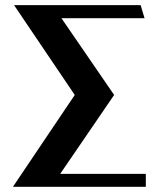

<svg xmlns="http://www.w3.org/2000/svg" viewBox="-20 -720 610 740"><path d="M216.8 -649.9 419.9 -354 211.9 -49.8H542V0H29.8L268.1 -354L34.2 -700.2H522L537.1 -649.9Z"/></svg>

Font: Pfennig
Style: Bold
Weight: 700
Version: Version 20120410 ; ttfautohint (v0.8)